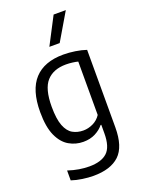

<svg xmlns="http://www.w3.org/2000/svg" viewBox="-187 -892 898 1206"><g transform="rotate(-20 261.5 -289.0)"><path d="M221.5 230Q187.5 230 148 224.2Q108.5 218.5 76 207.5V141.5Q114 154 149 159.8Q184 165.5 217 165.5Q297 165.5 336.5 129.2Q376 93 376 2V-55H371.5Q350.5 -28.5 315.8 -10.5Q281 7.5 235 7.5Q184 7.5 140 -18Q96 -43.5 69.2 -102.2Q42.5 -161 42.5 -260.5Q42.5 -408 108.5 -479.5Q174.5 -551 302 -551Q340 -551 381 -544.8Q422 -538.5 453.5 -527.5V-9.5Q453.5 119.5 395 174.8Q336.5 230 221.5 230ZM259 -59.5Q292 -59.5 324 -74.8Q356 -90 376 -120.5V-477.5Q360.5 -481.5 339.2 -484.2Q318 -487 296.5 -487Q212 -487 167 -437Q122 -387 122 -268Q122 -185 139.8 -139.8Q157.5 -94.5 188.5 -77Q219.5 -59.5 259 -59.5ZM237 -626.5 331.5 -808H413L306 -626.5Z"/></g></svg>

Font: Encode Sans SmCnd
Style: Regular
Weight: 400
Width: 4
Designer: Multiple Designers
Foundry: Impallari Type
Version: Version 3.002; ttfautohint (v1.8.3) -l 8 -r 50 -G 200 -x 14 